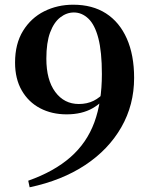

<svg xmlns="http://www.w3.org/2000/svg" viewBox="-20 -777 636 816"><path d="M106 19 100 -9Q210 -48 279.5 -109Q349 -170 381 -257Q413 -344 413 -462Q413 -557 398 -614.5Q383 -672 355.5 -698Q328 -724 294 -724Q263 -724 236 -703Q209 -682 193 -639Q177 -596 177 -528Q177 -437 215 -386Q253 -335 315 -335Q350 -335 377.5 -348.5Q405 -362 429 -390L451 -383H441Q419 -343 373.5 -317Q328 -291 263 -291Q200 -291 150.5 -317Q101 -343 72.5 -392.5Q44 -442 44 -511Q44 -591 78 -646Q112 -701 168 -729Q224 -757 291 -757Q373 -757 430.5 -720Q488 -683 519 -613Q550 -543 550 -446Q550 -331 495.5 -236Q441 -141 342 -75.5Q243 -10 106 19Z"/></svg>

Font: Noto Serif SC ExtraLight
Style: Bold
Weight: 700
Version: Version 2.002-H1;hotconv 1.1.0;makeotfexe 2.6.0